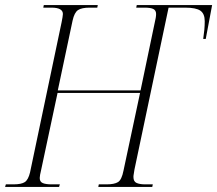

<svg xmlns="http://www.w3.org/2000/svg" viewBox="-39 -734 853 754"><path d="M-19 0 -16 -10H14Q45 -10 58.5 -19Q72 -28 79 -57L203 -647Q205 -658 206.5 -666Q208 -674 208 -679Q208 -704 163 -704H131L133 -714H345L343 -704H313Q282 -704 267.5 -694.5Q253 -685 246 -653L188 -379H513L568 -642Q571 -655 572.5 -663.5Q574 -672 574 -679Q574 -693 563.5 -698.5Q553 -704 529 -704H496L498 -714H794L769 -581H759Q762 -601 763.5 -617.5Q765 -634 765 -651Q765 -680 748 -692Q731 -704 688 -704H623L489 -68Q488 -59 486.5 -52Q485 -45 485 -39Q485 -21 497.5 -15.5Q510 -10 531 -10H561L559 0H347L349 -10H380Q410 -10 424.5 -19Q439 -28 446 -64L511 -369H187L122 -64Q120 -56 118.5 -48Q117 -40 117 -35Q117 -20 129 -15Q141 -10 164 -10H196L193 0Z"/></svg>

Font: Noto Serif Display Condensed ExtraLight
Style: Italic
Weight: 200
Width: 3
Italic angle: -12°
Designer: Monotype Design Team
Foundry: Monotype Imaging Inc.
Version: Version 2.009